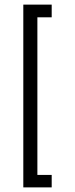

<svg xmlns="http://www.w3.org/2000/svg" viewBox="-20 -727 323 832"><path d="M81 -707H204V-652H142V31H204V85H81Z"/></svg>

Font: Athiti
Style: Regular
Weight: 400
Designer: CadsonDemak Team
Foundry: CadsonDemak
Version: Version 1.032